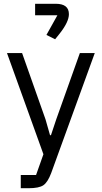

<svg xmlns="http://www.w3.org/2000/svg" viewBox="-20 -797 539 1017"><path d="M272 -589 226 -612 284 -716H166V-777H275Q345 -777 345 -722Q345 -681 296 -619ZM90 200V130H171L210 20L17 -516H97L221 -165L245 -81H250L278 -165L403 -516H482L251 120Q233 168 210 184Q187 200 131 200Z"/></svg>

Font: Anuphan
Style: Regular
Weight: 400
Designer: Mike Abbink, Paul van der Laan, Pieter van Rosmalen, Mint Tantisuwanna
Foundry: Bold Monday; Cadson Demak
Version: Version 3.002;hotconv 1.0.109;makeotfexe 2.5.65596